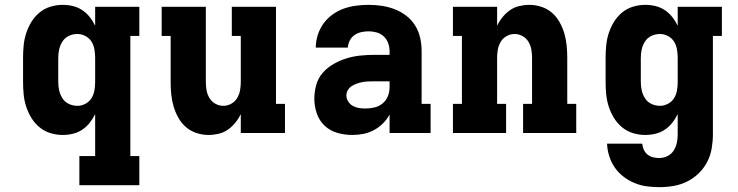

<svg xmlns="http://www.w3.org/2000/svg" viewBox="-20 -548 3040 791"><path d="M307 215V95H372V-78Q363 -59 349.5 -42Q336 -25 318.5 -13.5Q301 -2 280.5 3Q260 8 238 8Q213 8 188 0.5Q163 -7 143 -23.5Q123 -40 109.5 -62Q96 -84 88 -108.5Q80 -133 77.5 -158.5Q75 -184 75 -210V-310Q75 -336 77.5 -361.5Q80 -387 88 -411.5Q96 -436 109.5 -458Q123 -480 143 -496.5Q163 -513 188 -520.5Q213 -528 238 -528Q260 -528 280.5 -523Q301 -518 318.5 -506.5Q336 -495 349.5 -478Q363 -461 372 -442V-520H554V-400H517V95H554V215ZM299 -112Q316 -112 332 -120.5Q348 -129 357 -143.5Q366 -158 369 -175.5Q372 -193 372 -210V-310Q372 -327 369 -344.5Q366 -362 357 -376.5Q348 -391 332 -399.5Q316 -408 299 -408Q281 -408 264.5 -400.5Q248 -393 238 -378Q228 -363 224 -345.5Q220 -328 220 -310V-210Q220 -192 224 -174.5Q228 -157 238 -142Q248 -127 264.5 -119.5Q281 -112 299 -112Z M839 8Q814 8 789.5 0Q765 -8 746 -24.5Q727 -41 714.5 -63.5Q702 -86 695 -110Q688 -134 685.5 -159.5Q683 -185 683 -210V-400H646V-520H828V-210Q828 -193 831 -176Q834 -159 843 -144Q852 -129 867.5 -120.5Q883 -112 900 -112Q917 -112 932.5 -120.5Q948 -129 957 -144Q966 -159 969 -176Q972 -193 972 -210V-400H935V-520H1117V-120H1154V0H972V-78Q963 -59 949.5 -42.5Q936 -26 919 -14Q902 -2 881 3Q860 8 839 8Z M1432 8H1431Q1400 8 1370 -0.5Q1340 -9 1317.5 -30Q1295 -51 1285 -81Q1275 -111 1275 -141Q1275 -170 1283 -198.5Q1291 -227 1310 -248.5Q1329 -270 1354.5 -284.5Q1380 -299 1407.5 -307.5Q1435 -316 1464 -319Q1493 -322 1522 -322H1585V-337Q1585 -354 1579 -370.5Q1573 -387 1560.5 -398.5Q1548 -410 1531.5 -414.5Q1515 -419 1498 -419Q1483 -419 1468 -415.5Q1453 -412 1440.5 -403.5Q1428 -395 1421 -381Q1414 -367 1413 -352H1281Q1281 -378 1289 -403.5Q1297 -429 1312 -450Q1327 -471 1348.5 -487Q1370 -503 1395 -512Q1420 -521 1446 -524.5Q1472 -528 1498 -528Q1526 -528 1553 -524Q1580 -520 1606 -510Q1632 -500 1654 -483Q1676 -466 1690.5 -442.5Q1705 -419 1711 -392Q1717 -365 1717 -337V-120H1754V0H1585V-76Q1574 -56 1557.5 -39.5Q1541 -23 1520.5 -12Q1500 -1 1477.5 3.5Q1455 8 1432 8ZM1486 -101Q1505 -101 1523.5 -105.5Q1542 -110 1556.5 -122Q1571 -134 1578 -152Q1585 -170 1585 -189V-213H1522Q1510 -213 1498 -212.5Q1486 -212 1474.5 -210Q1463 -208 1451.5 -204Q1440 -200 1430 -194Q1420 -188 1413.5 -177.5Q1407 -167 1407 -155Q1407 -142 1414.5 -130Q1422 -118 1434 -111.5Q1446 -105 1459 -103Q1472 -101 1486 -101Z M1846 0V-120H1883V-400H1846V-520H2028V-442Q2037 -461 2050.5 -477.5Q2064 -494 2081 -506Q2098 -518 2119 -523Q2140 -528 2161 -528Q2186 -528 2210.5 -520Q2235 -512 2254 -495.5Q2273 -479 2285.5 -456.5Q2298 -434 2305 -410Q2312 -386 2314.5 -360.5Q2317 -335 2317 -310V-120H2354V0H2135V-120H2172V-310Q2172 -327 2169 -344Q2166 -361 2157 -376Q2148 -391 2132.5 -399.5Q2117 -408 2100 -408Q2083 -408 2067.5 -399.5Q2052 -391 2043 -376Q2034 -361 2031 -344Q2028 -327 2028 -310V-120H2065V0Z M2696 223Q2670 223 2644 219.5Q2618 216 2594 206Q2570 196 2549 180Q2528 164 2513 142.5Q2498 121 2490 95.5Q2482 70 2481 44H2626Q2627 57 2632.5 69Q2638 81 2648 89Q2658 97 2670.5 100Q2683 103 2696 103Q2714 103 2730 95Q2746 87 2755.5 72Q2765 57 2768.5 40Q2772 23 2772 5V-78Q2763 -59 2749.5 -42Q2736 -25 2718.5 -13.5Q2701 -2 2680.5 3Q2660 8 2638 8Q2613 8 2588 0.5Q2563 -7 2543 -23.5Q2523 -40 2509.5 -62Q2496 -84 2488 -108.5Q2480 -133 2477.5 -158.5Q2475 -184 2475 -210V-310Q2475 -336 2477.5 -361.5Q2480 -387 2488 -411.5Q2496 -436 2509.5 -458Q2523 -480 2543 -496.5Q2563 -513 2588 -520.5Q2613 -528 2638 -528Q2660 -528 2680.5 -523Q2701 -518 2718.5 -506.5Q2736 -495 2749.5 -478Q2763 -461 2772 -442V-520H2954V-400H2917V5Q2917 34 2912 63.5Q2907 93 2893.5 119Q2880 145 2858.5 166Q2837 187 2810.5 200Q2784 213 2755 218Q2726 223 2696 223ZM2699 -112Q2716 -112 2732 -120.5Q2748 -129 2757 -143.5Q2766 -158 2769 -175.5Q2772 -193 2772 -210V-310Q2772 -327 2769 -344.5Q2766 -362 2757 -376.5Q2748 -391 2732 -399.5Q2716 -408 2699 -408Q2681 -408 2664.5 -400.5Q2648 -393 2638 -378Q2628 -363 2624 -345.5Q2620 -328 2620 -310V-210Q2620 -192 2624 -174.5Q2628 -157 2638 -142Q2648 -127 2664.5 -119.5Q2681 -112 2699 -112Z"/></svg>

Font: Iosevka Etoile Heavy
Style: Regular
Weight: 900
Designer: Belleve Invis
Foundry: Belleve Invis
Version: Version 22.1.2; ttfautohint (v1.8.4)